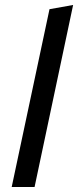

<svg xmlns="http://www.w3.org/2000/svg" viewBox="-20 -752 314 772"><path d="M27 0 179 -715 274 -732 119 0Z"/></svg>

Font: Radio Canada
Style: Italic
Weight: 400
Italic angle: -12°
Designer: Charles Daoud, Etienne Aubert Bonn, Alexandre Saumier Demers, Jacques Le Bailly
Foundry: Radio-Canada
Version: Version 2.104;gftools[0.9.28.dev5+ged2979d]